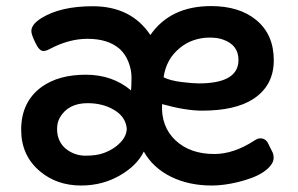

<svg xmlns="http://www.w3.org/2000/svg" viewBox="-20 -583 955 616"><path d="M628.4 -228Q575.2 -228 500 -249Q496.1 -177.2 543 -132.8Q589.8 -88.9 667.5 -88.9Q729.5 -88.9 794.9 -131.3Q806.6 -139.2 814.5 -139.2Q831.5 -139.2 839.4 -124.5L853.5 -96.2Q857.9 -88.4 857.9 -76.2Q857.9 -64 848.1 -51.8Q838.4 -39.6 822.3 -29.3Q806.2 -19 785.4 -11.5Q764.6 -3.9 742.2 1.5Q697.3 12.2 659.7 12.2Q622.1 12.2 589.6 5.1Q557.1 -2 529.3 -15.6Q470.7 -44.4 441.4 -96.7Q419.4 -51.8 365.2 -20.5Q309.1 12.2 240.2 12.2Q162.6 12.2 108.4 -33.2Q47.9 -84 47.9 -166.5Q47.9 -256.8 114.3 -304.7Q168.9 -343.3 254.9 -343.3Q340.8 -343.3 400.4 -293Q401.9 -309.6 401.9 -334.5Q401.9 -359.4 392.1 -384.3Q382.3 -409.2 364.3 -425.8Q327.1 -458.5 260.7 -458.5Q201.2 -458.5 139.6 -425.8Q127.9 -419.4 119.1 -419.4Q106 -419.4 93.8 -445.3Q80.6 -471.7 80.6 -483.4Q80.6 -504.9 112.8 -524.9Q174.3 -563 277.3 -563Q400.9 -563 462.4 -470.7Q526.9 -563.5 657.2 -563.5Q747.6 -563.5 801.8 -519Q858.4 -472.7 858.4 -389.6Q858.4 -308.1 792 -265.1Q734.4 -228 628.4 -228ZM617.7 -315.4Q745.1 -315.4 745.1 -390.6Q745.1 -439 695.3 -456.1Q678.2 -462.4 652.1 -462.4Q626 -462.4 601.1 -453.9Q576.2 -445.3 556.6 -428.7Q513.2 -393.6 504.9 -335Q526.4 -324.2 562.7 -319.8Q599.1 -315.4 617.7 -315.4ZM171.9 -205.6Q163.1 -189.9 163.1 -169.2Q163.1 -148.4 170.7 -132.3Q178.2 -116.2 191.4 -105.5Q219.2 -83.5 254.4 -83.5Q289.6 -83.5 312.3 -91.8Q335 -100.1 351.6 -112.8Q386.7 -139.6 386.7 -170.9Q382.8 -209.5 344.2 -231.4Q308.6 -252 260.7 -252Q198.7 -252 171.9 -205.6Z"/></svg>

Font: Capriola
Style: Regular
Weight: 400
Designer: Viktoriya Grabowska
Foundry: Viktoriya Grabowska
Version: Version 1.007